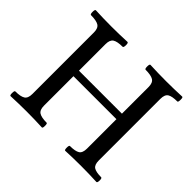

<svg xmlns="http://www.w3.org/2000/svg" viewBox="-155 -862 1061 1061"><g transform="rotate(45 375.5 -331.5)"><path d="M42 2.9Q35.6 2.9 35.9 -15.6Q36.1 -34.2 42 -34.2Q83 -34.2 101.1 -45.7Q119.1 -57.1 119.1 -90.8V-571.8Q119.1 -605 100.6 -616.5Q82 -627.9 40 -627.9Q33.2 -627.9 33.2 -647Q33.2 -666 40 -666Q101.6 -663.1 164.1 -663.1Q225.6 -663.1 287.1 -666Q294.4 -666 294.2 -647Q293.9 -627.9 287.1 -627.9Q246.1 -627.9 228 -616.5Q210 -605 210 -571.8V-363.8H545.9V-571.8Q545.9 -605 527.6 -616.5Q509.3 -627.9 466.8 -627.9Q460 -627.9 460 -647Q460 -666 466.8 -666Q529.8 -663.1 590.8 -663.1Q653.3 -663.1 714.8 -666Q721.2 -666 720.9 -647Q720.7 -627.9 714.8 -627.9Q673.3 -627.9 655.8 -616.7Q638.2 -605.5 638.2 -571.8V-90.8Q638.2 -56.6 655.5 -45.4Q672.9 -34.2 712.9 -34.2Q720.2 -34.2 720 -15.6Q719.7 2.9 712.9 2.9Q652.8 0 591.8 0Q530.8 0 469.2 2.9Q462.9 2.9 462.9 -15.6Q462.9 -34.2 469.2 -34.2Q510.3 -34.2 528.1 -45.4Q545.9 -56.6 545.9 -90.8V-320.8H210V-90.8Q210 -57.1 228 -45.7Q246.1 -34.2 287.1 -34.2Q293 -34.2 293 -15.6Q293 2.9 287.1 2.9Q225.6 0 164.1 0Q103.5 0 42 2.9Z"/></g></svg>

Font: Junicode SmCond Medium
Style: Regular
Weight: 500
Width: 4
Designer: Peter S. Baker
Version: Version 2.206